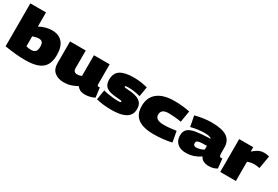

<svg xmlns="http://www.w3.org/2000/svg" viewBox="64 -1756 4030 2783"><g transform="rotate(30 2078.5 -365.0)"><path d="M44 -22V-740H306V-503Q410 -560 517 -560Q630 -560 691 -489Q752 -418 752 -284Q752 -179 714 -114.5Q676 -50 595 -20Q514 10 384 10Q314 10 228 2Q142 -6 44 -22ZM306 -172Q346 -161 391 -161Q436 -161 459.5 -185Q483 -209 483 -267Q483 -319 464.5 -340Q446 -361 409 -361Q366 -361 306 -340Z M1032 10Q935 10 876.5 -39.5Q818 -89 818 -183V-550H1081V-258Q1081 -219 1098 -203Q1115 -187 1142 -187Q1160 -187 1176.5 -190Q1193 -193 1218 -203V-550H1481V-216Q1481 -200 1487.5 -193.5Q1494 -187 1504 -187Q1516 -187 1525 -191L1546 -30Q1521 -14 1477.5 -2Q1434 10 1390 10Q1336 10 1305 -6Q1274 -22 1251 -52Q1197 -22 1145 -6Q1093 10 1032 10Z M1576 -20 1602 -183Q1636 -173 1681.5 -165.5Q1727 -158 1772.5 -153.5Q1818 -149 1850 -149Q1899 -149 1899 -165Q1899 -176 1874.5 -179Q1850 -182 1811 -184.5Q1772 -187 1729 -195Q1656 -208 1620.5 -245.5Q1585 -283 1585 -354Q1585 -463 1657.5 -511.5Q1730 -560 1879 -560Q1949 -560 2005.5 -551.5Q2062 -543 2114 -529L2087 -367Q2057 -375 2027.5 -381Q1998 -387 1962 -391Q1926 -395 1876 -395Q1855 -395 1843 -391.5Q1831 -388 1831 -380Q1831 -368 1856 -367Q1881 -366 1947 -360Q2007 -354 2052.5 -335.5Q2098 -317 2124 -281.5Q2150 -246 2150 -187Q2150 -124 2121.5 -85Q2093 -46 2046.5 -25.5Q2000 -5 1944.5 2.5Q1889 10 1835 10Q1770 10 1706.5 4Q1643 -2 1576 -20Z M2185 -260Q2185 -406 2282.5 -483Q2380 -560 2564 -560Q2632 -560 2699.5 -553Q2767 -546 2821 -534L2790 -345Q2731 -355 2678.5 -359.5Q2626 -364 2580 -364Q2514 -364 2484 -341Q2454 -318 2454 -271Q2454 -224 2491 -203Q2528 -182 2594 -182Q2647 -182 2694.5 -186.5Q2742 -191 2804 -200L2836 -22Q2768 -7 2691 1.5Q2614 10 2540 10Q2359 10 2272 -56.5Q2185 -123 2185 -260Z M2879 -168Q2879 -239 2920 -276Q2961 -313 3051.5 -327.5Q3142 -342 3289 -347Q3279 -363 3248 -370Q3217 -377 3168 -377Q3122 -377 3061.5 -369Q3001 -361 2946 -346L2912 -522Q2972 -538 3045 -549Q3118 -560 3185 -560Q3364 -560 3444.5 -504.5Q3525 -449 3525 -336V-234Q3525 -204 3533.5 -193.5Q3542 -183 3555 -183Q3560 -183 3566.5 -183.5Q3573 -184 3578 -186L3595 -26Q3570 -10 3536.5 0Q3503 10 3462 10Q3407 10 3370.5 -8Q3334 -26 3315 -66Q3262 -30 3204.5 -10Q3147 10 3072 10Q3017 10 2973.5 -10Q2930 -30 2904.5 -69.5Q2879 -109 2879 -168ZM3119 -179Q3119 -153 3133 -142.5Q3147 -132 3170 -132Q3194 -132 3231 -141.5Q3268 -151 3293 -170V-231Q3228 -231 3190 -227.5Q3152 -224 3135.5 -213Q3119 -202 3119 -179Z M3884 -550V-477Q3921 -508 3949 -526Q3977 -544 4004 -552Q4031 -560 4066 -560Q4104 -560 4150 -548L4113 -333Q4088 -338 4065.5 -341Q4043 -344 4022 -344Q3998 -344 3971 -339.5Q3944 -335 3911 -321V0H3649V-550Z"/></g></svg>

Font: Georama Expanded Black
Style: Regular
Weight: 900
Width: 7
Designer: Jean-Baptiste Levee
Foundry: Production Type
Version: Version 1.000